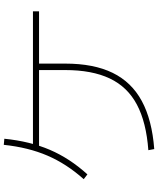

<svg xmlns="http://www.w3.org/2000/svg" viewBox="72 -900 855 1040"><g transform="rotate(-90 500.0 -379.5)"><path d="M207 -4Q358 -15 454 -66Q550 -117 595.5 -213Q641 -309 641 -454V-613H676V-454Q676 -300 626 -197.5Q576 -95 473.5 -39.5Q371 16 213 28ZM50 -354Q133 -447 177.5 -550.5Q222 -654 236 -787L269 -784Q255 -645 209 -537.5Q163 -430 76 -334ZM217 -596V-629H959V-596Z"/></g></svg>

Font: M PLUS 1 Code ExtraLight
Style: Regular
Weight: 250
Designer: Coji Morishita
Foundry: UNDERFOREST DESIGN
Version: Version 1.002